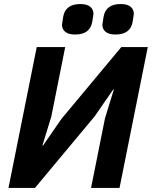

<svg xmlns="http://www.w3.org/2000/svg" viewBox="-20 -931 752 951"><path d="M352 -760Q319 -760 303 -773.5Q287 -787 287 -809Q287 -812 293 -848Q304 -911 378 -911Q411 -911 427 -897.5Q443 -884 443 -862Q443 -859 437 -823Q426 -760 352 -760ZM552 -760Q519 -760 503 -773.5Q487 -787 487 -809Q487 -812 493 -848Q504 -911 578 -911Q611 -911 627 -897.5Q643 -884 643 -862Q643 -859 637 -823Q626 -760 552 -760ZM22 0 162 -698H303L234 -353L190 -210H193L285 -343L581 -698H712L572 0H431L500 -345L544 -488H541L449 -355L153 0Z"/></svg>

Font: Aneliza
Style: Bold Italic
Weight: 700
Italic angle: -11.31°
Designer: Mike Abbink, Paul van der Laan, Pieter van Rosmalen
Foundry: Bold Monday
Version: Version 3.0